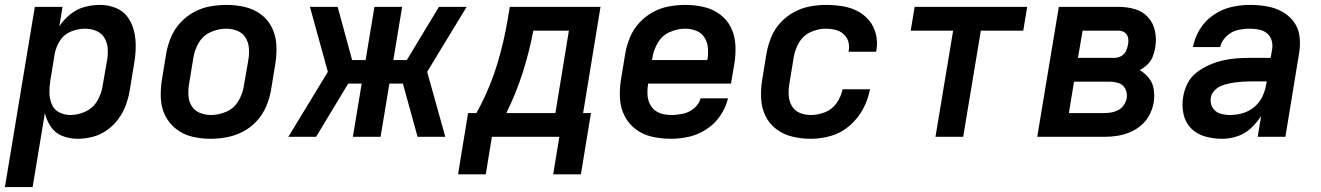

<svg xmlns="http://www.w3.org/2000/svg" viewBox="-40 -558 5388 783"><path d="M-20 205H93L143 -97Q150 -67 167.5 -41Q185 -15 214.5 -3.5Q244 8 277 8Q307 8 338 0Q369 -8 396 -27Q423 -46 442.5 -72.5Q462 -99 473 -129Q484 -159 489 -189L507 -299Q513 -333 513.5 -366.5Q514 -400 506.5 -431.5Q499 -463 480.5 -488.5Q462 -514 431.5 -526Q401 -538 367 -538Q336 -538 304.5 -529.5Q273 -521 246.5 -499.5Q220 -478 202 -451L215 -530H102ZM247 -89Q222 -89 201 -100Q180 -111 171 -133Q162 -155 161.5 -179Q161 -203 165 -228L183 -338Q188 -366 204.5 -392Q221 -418 249.5 -429.5Q278 -441 306 -441Q330 -441 351.5 -432.5Q373 -424 385 -405Q397 -386 399 -362.5Q401 -339 397 -315L378 -205Q373 -174 356 -145.5Q339 -117 308.5 -103Q278 -89 247 -89Z M819 8Q852 8 886 1.5Q920 -5 951.5 -21.5Q983 -38 1007.5 -65Q1032 -92 1045.5 -124Q1059 -156 1065 -189L1083 -299Q1089 -337 1087 -375Q1085 -413 1069 -445.5Q1053 -478 1024 -499.5Q995 -521 958.5 -529.5Q922 -538 884 -538Q851 -538 817 -532Q783 -526 751.5 -509Q720 -492 695.5 -465.5Q671 -439 657.5 -406.5Q644 -374 638 -341L620 -231Q614 -193 616 -155Q618 -117 634.5 -85Q651 -53 679.5 -31Q708 -9 744.5 -0.5Q781 8 819 8ZM821 -89Q797 -89 775.5 -97.5Q754 -106 742 -125Q730 -144 728.5 -167.5Q727 -191 731 -215L749 -325Q754 -356 771.5 -385Q789 -414 820 -427.5Q851 -441 882 -441Q906 -441 927.5 -432.5Q949 -424 961 -405Q973 -386 975 -362.5Q977 -339 973 -315L954 -205Q949 -174 931.5 -145Q914 -116 883 -102.5Q852 -89 821 -89Z M1136 0H1249L1380 -217H1435L1399 0H1512L1548 -217H1603L1663 0H1776L1702 -265L1863 -530H1750L1619 -313H1564L1600 -530H1487L1451 -313H1396L1337 -530H1224L1297 -265Z M2216 153H2329L2370 -97H2338L2409 -530H2039L2031 -482Q2016 -391 1989 -300.5Q1962 -210 1918 -125L1903 -97H1869L1853 0H2241ZM2225 -97H2025Q2065 -178 2092 -263Q2119 -348 2135 -433H2280ZM1828 153H1941L1966 0H1853Z M2697 8Q2733 8 2770.5 -0.5Q2808 -9 2842 -31.5Q2876 -54 2898 -87Q2920 -120 2929 -157H2817Q2811 -133 2790 -116Q2769 -99 2744.5 -94Q2720 -89 2697 -89Q2672 -89 2650.5 -97Q2629 -105 2616 -124Q2603 -143 2601 -167Q2599 -191 2603 -215V-217H2941L2955 -299Q2961 -337 2959 -375Q2957 -413 2941 -445.5Q2925 -478 2896 -499.5Q2867 -521 2830.5 -529.5Q2794 -538 2756 -538Q2723 -538 2689 -532Q2655 -526 2623.5 -509Q2592 -492 2567.5 -465.5Q2543 -439 2529.5 -406.5Q2516 -374 2510 -341L2492 -231Q2486 -192 2488.5 -154Q2491 -116 2508 -83.5Q2525 -51 2554.5 -29.5Q2584 -8 2621 0Q2658 8 2697 8ZM2844 -313H2619L2621 -325Q2626 -356 2643.5 -385Q2661 -414 2692 -427.5Q2723 -441 2754 -441Q2778 -441 2799.5 -432.5Q2821 -424 2833 -405Q2845 -386 2847 -362.5Q2849 -339 2845 -315Z M3267 8Q3308 8 3349.5 -4Q3391 -16 3425 -45.5Q3459 -75 3479.5 -113.5Q3500 -152 3508 -194H3396Q3390 -164 3372 -138Q3354 -112 3325 -100.5Q3296 -89 3267 -89Q3243 -89 3222 -97.5Q3201 -106 3189.5 -125.5Q3178 -145 3176.5 -168.5Q3175 -192 3179 -215L3197 -325Q3202 -356 3219 -385Q3236 -414 3266.5 -427.5Q3297 -441 3327 -441Q3348 -441 3366.5 -436.5Q3385 -432 3399.5 -419.5Q3414 -407 3419.5 -388.5Q3425 -370 3421 -350V-347H3533Q3534 -350 3534 -353Q3540 -387 3532 -419Q3524 -451 3504 -475Q3484 -499 3455.5 -513.5Q3427 -528 3394 -533Q3361 -538 3327 -538Q3295 -538 3261.5 -531.5Q3228 -525 3197 -508Q3166 -491 3142 -464.5Q3118 -438 3105 -406Q3092 -374 3086 -341L3068 -231Q3062 -193 3064 -155Q3066 -117 3082 -84.5Q3098 -52 3127 -30.5Q3156 -9 3192.5 -0.5Q3229 8 3267 8Z M3775 0H3888L3960 -433H4133L4149 -530H3690L3674 -433H3847Z M4190 0H4464Q4490 0 4516 -4Q4542 -8 4567.5 -18.5Q4593 -29 4614.5 -47.5Q4636 -66 4648.5 -91Q4661 -116 4665 -141Q4669 -168 4665 -194Q4661 -220 4645.5 -239.5Q4630 -259 4608 -272Q4625 -281 4639.5 -295Q4654 -309 4661 -327Q4668 -345 4671 -363Q4677 -397 4670.5 -430Q4664 -463 4642.5 -487Q4621 -511 4589 -520.5Q4557 -530 4522 -530H4278ZM4505 -322H4356L4375 -433H4522Q4536 -433 4547 -425Q4558 -417 4560.5 -403.5Q4563 -390 4560 -376Q4558 -362 4551.5 -349Q4545 -336 4532 -329Q4519 -322 4505 -322ZM4319 -97 4340 -225H4484Q4504 -225 4522.5 -219Q4541 -213 4549.5 -195Q4558 -177 4555 -158Q4552 -143 4543.5 -130Q4535 -117 4521 -109.5Q4507 -102 4492.5 -99.5Q4478 -97 4464 -97Z M4944 8Q4975 8 5005.5 -2Q5036 -12 5060.5 -34.5Q5085 -57 5103 -85L5089 0H5202L5258 -342Q5264 -377 5259.5 -410.5Q5255 -444 5235.5 -470Q5216 -496 5187 -511.5Q5158 -527 5124.5 -532.5Q5091 -538 5056 -538Q5019 -538 4980.5 -529Q4942 -520 4908 -496.5Q4874 -473 4853 -438.5Q4832 -404 4825 -366H4936Q4941 -390 4961 -409.5Q4981 -429 5006.5 -435Q5032 -441 5056 -441Q5075 -441 5093.5 -437.5Q5112 -434 5126 -423Q5140 -412 5145.5 -394.5Q5151 -377 5148 -358L5142 -322H5059Q5031 -322 5003 -320Q4975 -318 4947 -311.5Q4919 -305 4891.5 -293Q4864 -281 4840 -262.5Q4816 -244 4802.5 -217Q4789 -190 4785 -162Q4779 -127 4786.5 -92.5Q4794 -58 4817.5 -34.5Q4841 -11 4874.5 -1.5Q4908 8 4944 8ZM4975 -89Q4954 -89 4934.5 -95.5Q4915 -102 4904.5 -120Q4894 -138 4898 -160Q4900 -175 4911.5 -187.5Q4923 -200 4937.5 -206.5Q4952 -213 4967.5 -216.5Q4983 -220 4998 -222Q5013 -224 5028.5 -225Q5044 -226 5059 -226H5126L5123 -211Q5119 -186 5107 -162Q5095 -138 5073.5 -120.5Q5052 -103 5026.5 -96Q5001 -89 4975 -89Z"/></svg>

Font: Iosevka Sparkle SmBdObl
Style: Regular
Weight: 600
Italic angle: -9°
Designer: Belleve Invis
Foundry: Belleve Invis
Version: Version 4.5.0; ttfautohint (v1.8.3)